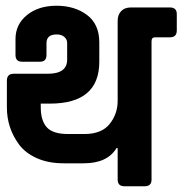

<svg xmlns="http://www.w3.org/2000/svg" viewBox="-20 -649 640 669"><path d="M390 -133H386Q354 -80 272 -80H202Q148 -80 108 -98Q68 -116 46 -146Q4 -203 4 -275V-368Q4 -392 28 -392H146Q214 -392 214 -441V-499Q214 -512 204 -520.5Q194 -529 178 -529Q142 -529 142 -499V-458Q142 -434 120 -434H56Q34 -434 34 -458V-513Q34 -564 74 -596.5Q114 -629 177 -629Q240 -629 283 -597Q326 -565 326 -501V-434Q326 -288 154 -288H122V-275Q122 -229 143 -205.5Q164 -182 218 -182H274Q334 -182 362 -217Q390 -252 390 -298V-577Q390 -597 402 -610Q414 -623 436 -623H572Q596 -623 596 -600V-543Q596 -519 572 -519H520Q508 -519 508 -505V-23Q508 0 484 0H414Q390 0 390 -23Z"/></svg>

Font: RajdhaniMono
Style: Bold
Weight: 700
Monospace: yes
Designer: Satya Rajpurohit, Jyotish Sonowal
Foundry: Indian Type Foundry
Version: Version 1.201;PS 1.0;hotconv 1.0.78;makeotf.lib2.5.61930; tt